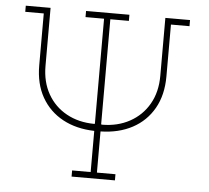

<svg xmlns="http://www.w3.org/2000/svg" viewBox="-51 -766 893 821"><g transform="rotate(5 395.5 -355.5)"><path d="M285.6 0V-26.4H365.2V-203.1Q287.6 -205.1 229.5 -236.6Q171.4 -268.1 138.9 -325.2Q106.4 -382.3 106.4 -461.9V-684.6H26.9V-710.9H133.3V-461.9Q133.3 -393.1 162.4 -341.8Q191.4 -290.5 243.2 -262Q294.9 -233.4 362.3 -232.9L365.2 -233.9V-684.6H285.6V-710.9H471.7V-684.6H392.1V-233.9L395 -232.4Q462.4 -232.4 514.6 -261Q566.9 -289.6 596.4 -341.1Q626 -392.6 626 -461.9V-710.9H731.9V-684.6H652.3V-461.9Q652.3 -382.3 619.6 -324.7Q586.9 -267.1 528.3 -235.8Q469.7 -204.6 392.1 -203.1V-26.4H471.7V0Z"/></g></svg>

Font: Roboto Slab Thin
Style: Regular
Weight: 100
Designer: Google
Version: Version 2.000; ttfautohint (v1.8.1.43-b0c9)